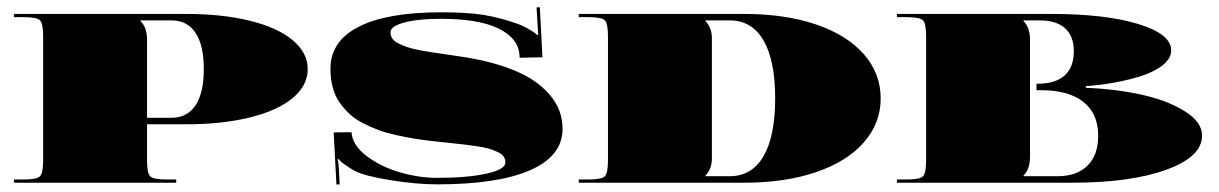

<svg xmlns="http://www.w3.org/2000/svg" viewBox="-20 -492 3283 517"><path d="M17.5 -454.5H480.8Q578.2 -454.5 652.8 -436.2Q727.3 -417.8 767.9 -384Q808.6 -350.1 808.6 -305.9Q808.6 -261.8 767.9 -227.9Q727.3 -194.1 652.8 -175.7Q578.2 -157.3 480.8 -157.3H375.9V-61.2Q375.9 -25.8 384.4 -17.3Q392.9 -8.7 428.3 -8.7H454.5V0H17.5V-8.7H43.7Q79.1 -8.7 87.6 -17.3Q96.2 -25.8 96.2 -61.2V-393.4Q96.2 -428.8 87.6 -437.3Q79.1 -445.8 43.7 -445.8H17.5ZM358.4 -437.1V-435.3Q375.9 -417.8 375.9 -384.6V-174.8H441.4Q484.3 -174.8 506.6 -208.5Q528.8 -242.1 528.8 -305.9Q528.8 -369.8 506.6 -403.4Q484.3 -437.1 441.4 -437.1Z M1440.6 -337.8 1379.4 -336.5 1378.5 -346.2Q1374.6 -390.3 1321 -415.9Q1267.5 -441.4 1167.4 -441.4Q1106.2 -441.4 1068.8 -431.4Q1031.5 -421.3 1031.5 -405.2Q1031.5 -395.5 1036.5 -388.1Q1041.5 -380.7 1053.1 -375Q1064.7 -369.3 1076.5 -365.2Q1088.3 -361 1108.8 -357.1Q1129.4 -353.1 1144.7 -351Q1160 -348.8 1186.6 -344.8Q1213.3 -340.9 1229.9 -338.3Q1309.9 -325.6 1368 -301.1Q1426.1 -276.7 1460.4 -236.7Q1494.8 -196.7 1494.8 -145.1Q1494.8 -72.1 1408 -33.9Q1321.2 4.4 1156.5 4.4Q1101.8 4.4 1031.7 -6.8Q961.5 -17.9 934.4 -32.3Q925.3 -37.2 909.7 -47.9Q894.2 -58.6 892.5 -63.8L889 -62.1Q891.6 -54.6 892.5 -37.6L894.7 4.4L885.9 4.8L878.5 -135.5L926.6 -135.9Q928.8 -101 967.2 -71.9Q1005.7 -42.8 1057 -28Q1108.4 -13.1 1156.5 -13.1Q1239.5 -13.1 1290.2 -24.5Q1340.9 -35.8 1340.9 -54.6Q1340.9 -63.8 1335.9 -70.8Q1330.9 -77.8 1319.3 -83Q1307.7 -88.3 1296.1 -91.8Q1284.5 -95.3 1263.5 -98.3Q1242.6 -101.4 1227.7 -103.1Q1212.8 -104.9 1185.5 -107.7Q1158.2 -110.6 1142.5 -112.3Q1115.4 -115.4 1093.5 -119.1Q1071.7 -122.8 1045.7 -128.5Q1019.7 -134.2 999.3 -141.8Q979 -149.5 958 -160Q937.1 -170.5 921.8 -184.7Q906.5 -198.9 894.2 -216.3Q882 -233.8 875.9 -256.8Q869.8 -279.7 869.8 -306.8Q869.8 -381.1 946 -420Q1022.3 -458.9 1167.4 -458.9Q1239.9 -458.9 1283.2 -451.7Q1326.5 -444.5 1373.7 -427.9Q1385.9 -423.5 1398.8 -416.5Q1411.7 -409.5 1418.9 -404.1Q1426.1 -398.6 1426.6 -397.3L1429.2 -398.2Q1428.8 -401.7 1427.4 -427.4L1424.8 -472L1433.6 -472.5Z M1564.7 -445.8H1538.5V-454.5H1984.3Q2093.1 -454.5 2176.6 -426.4Q2260.1 -398.2 2305.7 -346.4Q2351.4 -294.6 2351.4 -227.3Q2351.4 -160 2305.7 -108.2Q2260.1 -56.4 2176.6 -28.2Q2093.1 0 1984.3 0H1538.5V-8.7H1564.7Q1600.1 -8.7 1608.6 -17.3Q1617.1 -25.8 1617.1 -61.2V-393.4Q1617.1 -428.8 1608.6 -437.3Q1600.1 -445.8 1564.7 -445.8ZM1879.4 -17.5H1944.9Q2004.4 -17.5 2035.8 -71.2Q2067.3 -125 2067.3 -227.3Q2067.3 -329.5 2035.8 -383.3Q2004.4 -437.1 1944.9 -437.1H1879.4V-435.3Q1896.9 -417.8 1896.9 -389V-65.6Q1896.9 -36.7 1879.4 -19.2Z M2395.1 -454.5H2810.3Q2955.9 -454.5 3044.8 -427.4Q3133.7 -400.3 3133.7 -356.2Q3133.7 -335.2 3111.9 -317.3Q3090 -299.4 3054.9 -288Q3019.7 -276.7 2981 -269.7Q2942.3 -262.7 2903.8 -260.1V-255.7Q2982.1 -252.6 3051.8 -237.5Q3121.5 -222.5 3169.1 -193.2Q3216.8 -163.9 3216.8 -126.7Q3216.8 -69.9 3120.6 -35Q3024.5 0 2867.1 0H2395.1V-8.7H2421.3Q2456.7 -8.7 2465.3 -17.3Q2473.8 -25.8 2473.8 -61.2V-393.4Q2473.8 -428.8 2465.3 -437.3Q2456.7 -445.8 2421.3 -445.8H2395.1ZM2753.5 -69.9Q2753.5 -36.7 2736 -19.2V-17.5H2827.8Q2879.4 -17.5 2908.2 -45.9Q2937.1 -74.3 2937.1 -126.7Q2937.1 -186.2 2897.1 -217.7Q2857.1 -249.1 2784.1 -249.1H2771V-266.6H2775.3Q2822.1 -266.6 2846.8 -288.9Q2871.5 -311.2 2871.5 -354Q2871.5 -394.7 2847.9 -415.9Q2824.3 -437.1 2779.7 -437.1H2736V-435.3Q2753.5 -417.8 2753.5 -384.6Z"/></svg>

Font: FoglihtenBlackPcs
Style: BlackPcs
Weight: 900
Version: Version 0.75